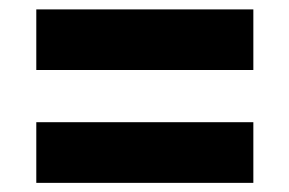

<svg xmlns="http://www.w3.org/2000/svg" viewBox="-20 -509 618 410"><path d="M57.5 -118.5V-248Q109 -248 157 -248Q205 -248 247.5 -248H331Q373.5 -248 421.8 -248Q470 -248 521 -248V-118.5Q470 -118.5 421.8 -118.5Q373.5 -118.5 331 -118.5H247.5Q205 -118.5 157 -118.5Q109 -118.5 57.5 -118.5ZM57.5 -359.5V-489Q109 -489 157 -489Q205 -489 247.5 -489H331Q373.5 -489 421.8 -489Q470 -489 521 -489V-359.5Q470 -359.5 421.8 -359.5Q373.5 -359.5 331 -359.5H247.5Q205 -359.5 157 -359.5Q109 -359.5 57.5 -359.5Z"/></svg>

Font: Commissioner Thin
Style: Bold
Weight: 700
Version: Version 1.001;gftools[0.9.23]